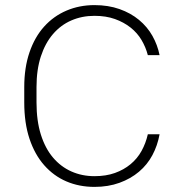

<svg xmlns="http://www.w3.org/2000/svg" viewBox="-20 -726 710 752"><path d="M350 6Q290 6 240 -15.5Q190 -37 153 -79Q116 -121 95.5 -182.5Q75 -244 75 -325V-385Q75 -461 95.5 -521Q116 -581 153 -622Q190 -663 240.5 -684.5Q291 -706 350 -706Q404 -706 448 -690.5Q492 -675 524.5 -648Q557 -621 577 -585.5Q597 -550 605 -510H559Q551 -541 534.5 -569Q518 -597 491.5 -618Q465 -639 430 -651.5Q395 -664 350 -664Q301 -664 259.5 -646Q218 -628 187.5 -592.5Q157 -557 140 -505Q123 -453 123 -385V-325Q123 -253 140 -199Q157 -145 187.5 -109Q218 -73 259.5 -54.5Q301 -36 350 -36Q395 -36 430 -48.5Q465 -61 491.5 -83Q518 -105 534.5 -135Q551 -165 559 -200H605Q597 -156 577 -118.5Q557 -81 524.5 -53.5Q492 -26 448 -10Q404 6 350 6Z"/></svg>

Font: PT Root UI Light
Style: Regular
Weight: 300
Designer: Vitaly Kuzmin
Foundry: ParaType Ltd.
Version: Version 2.000G